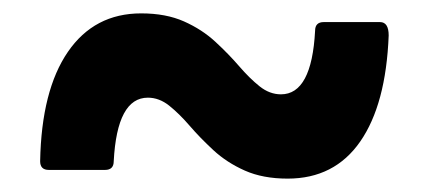

<svg xmlns="http://www.w3.org/2000/svg" viewBox="-20 -460 640 287"><path d="M410 -193Q373 -193 346 -205Q319 -217 299 -235.5Q279 -254 263.5 -272Q248 -290 233 -302Q218 -314 201 -314Q155 -314 150 -219Q150 -206 137 -206H53Q40 -206 40 -219Q42 -325 81.5 -382.5Q121 -440 191 -440Q228 -440 255 -428Q282 -416 302 -397.5Q322 -379 337.5 -361Q353 -343 368 -331Q383 -319 400 -319Q446 -319 451 -414Q451 -427 464 -427H548Q561 -427 561 -407Q557 -304 518.5 -248.5Q480 -193 410 -193Z"/></svg>

Font: LINE Seed Sans App
Style: Bold
Weight: 700
Designer: LINE VX Design & Dalton Maag Ltd & Sandoll Inc
Foundry: Dalton Maag Ltd
Version: Version 1.003